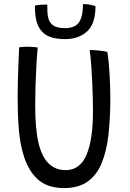

<svg xmlns="http://www.w3.org/2000/svg" viewBox="-20 -913 646 952"><path d="M297.5 19.5Q212.5 19.5 164 -26.8Q115.5 -73 93.5 -155Q78 -209 72.8 -278.8Q67.5 -348.5 67.5 -432Q67.5 -470.5 68.8 -517.2Q70 -564 71.8 -607.5Q73.5 -651 75 -678.5Q84.5 -679.5 95 -680.5Q105.5 -681.5 115.5 -681.5Q130 -681.5 143.8 -680.2Q157.5 -679 167 -677.5Q163 -635.5 160.2 -585Q157.5 -534.5 156 -483.8Q154.5 -433 154.5 -389.5Q154.5 -273.5 171 -204.5Q202.5 -69.5 305.5 -69.5Q377 -69.5 409 -145.2Q441 -221 441 -362Q441 -390.5 440 -429.8Q439 -469 437 -512Q435 -555 432 -594.8Q429 -634.5 424.5 -665Q445.5 -665 473.5 -662Q501.5 -659 512.5 -655.5Q519.5 -611 523.2 -548.2Q527 -485.5 527 -426.5Q527 -329 518 -247.2Q509 -165.5 484.8 -105.8Q460.5 -46 415.2 -13.2Q370 19.5 297.5 19.5ZM453.5 -882.5Q453.5 -795.5 411.8 -757.2Q370 -719 303 -719Q232 -719 197.8 -747.5Q163.5 -776 156 -834Q154.5 -845.5 153.8 -858.5Q153 -871.5 153 -885Q166.5 -888.5 183.5 -889.5Q200.5 -890.5 214.5 -890.5Q214.5 -873.5 215 -857.5Q215.5 -841.5 218.5 -828Q223 -803 242.2 -788.2Q261.5 -773.5 302 -773.5Q351.5 -773.5 371.5 -802.2Q391.5 -831 391.5 -893Q409.5 -893 426.5 -889.5Q443.5 -886 453.5 -882.5Z"/></svg>

Font: Grandstander Light
Style: Regular
Weight: 300
Designer: Tyler Finck
Foundry: Etcetera Type Co
Version: Version 1.200; ttfautohint (v1.8.3)